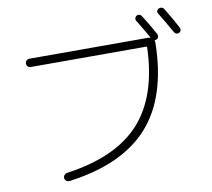

<svg xmlns="http://www.w3.org/2000/svg" viewBox="-91 -943 1181 1071"><g transform="rotate(-10 500.0 -408.0)"><path d="M115.2 -639.6Q105.5 -639.6 98.6 -646.5Q91.8 -653.3 91.8 -663.1Q91.8 -672.9 98.6 -679.7Q105.5 -686.5 115.2 -686.5H788.1Q791 -686.5 796.9 -684.6Q797.9 -683.6 799.3 -684.6Q800.8 -685.5 799.8 -688.5Q783.2 -718.8 739.3 -791Q734.4 -797.9 736.8 -806.6Q739.3 -815.4 746.1 -819.3Q753.9 -823.2 761.7 -821.3Q769.5 -819.3 775.4 -810.5Q809.6 -757.8 841.8 -698.2Q845.7 -690.4 843.8 -682.1Q841.8 -673.8 834 -669.9Q830.1 -667 824.2 -667Q820.3 -667 821.3 -664.1Q823.2 -660.2 823.2 -651.4Q818.4 -345.7 670.4 -180.7Q522.5 -15.6 216.8 24.4Q207 25.4 199.7 19.5Q192.4 13.7 190.4 3.9Q189.5 -4.9 194.8 -12.2Q200.2 -19.5 209 -22.5Q491.2 -60.5 627.9 -209Q764.6 -357.4 773.4 -635.7Q773.4 -639.6 767.6 -639.6ZM934.6 -693.4Q901.4 -752.9 867.2 -808.6Q856.4 -825.2 874 -836.9Q881.8 -840.8 890.6 -838.9Q899.4 -836.9 904.3 -829.1Q941.4 -769.5 971.7 -711.9Q975.6 -704.1 973.6 -696.3Q971.7 -688.5 963.9 -683.6Q945.3 -675.8 934.6 -693.4Z"/></g></svg>

Font: Rounded-L Mgen+ 1m light
Style: Regular
Weight: 200
Designer: [Source Han Sans]
Ryoko NISHIZUKA  (kana & ideographs); Paul D. Hunt (Latin, Greek & Cyrillic); Wenlong ZHANG  (bopomofo
Version: Version 1.059.20150602